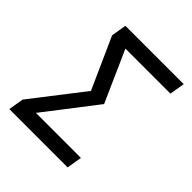

<svg xmlns="http://www.w3.org/2000/svg" viewBox="-200 -868 1001 1001"><g transform="rotate(45 300.0 -367.5)"><path d="M29 0 43 -84 263 -368 136 -651 150 -735H580L566 -651H234L360 -368L141 -84H473L459 0Z"/></g></svg>

Font: Iosevka Custom Medium
Style: Italic
Weight: 500
Italic angle: -9°
Designer: Belleve Invis
Foundry: Belleve Invis
Version: Version 27.0.1